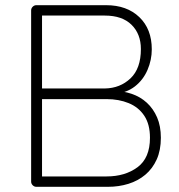

<svg xmlns="http://www.w3.org/2000/svg" viewBox="-20 -720 690 740"><path d="M120 -700H389Q469 -700 517 -654Q565 -608 565 -530Q565 -489 548.5 -450.5Q532 -412 500 -387Q468 -362 421 -358L414 -370Q453 -370 487 -358.5Q521 -347 546 -324Q571 -301 585.5 -267.5Q600 -234 600 -189Q600 -141 584 -105.5Q568 -70 540 -46.5Q512 -23 475 -11.5Q438 0 396 0H120Q112 0 106 -6Q100 -12 100 -20V-680Q100 -688 106 -694Q112 -700 120 -700ZM384 -660H131L142 -679V-362L132 -379H384Q443 -380 483 -418Q523 -456 523 -531Q523 -589 487 -624.5Q451 -660 384 -660ZM391 -338H138L142 -344V-32L137 -40H391Q462 -40 510 -75.5Q558 -111 558 -189Q558 -241 536 -274Q514 -307 476 -322.5Q438 -338 391 -338Z"/></svg>

Font: Quicksand Variable Light
Style: Regular
Weight: 300
Designer: Andrew Paglinawan
Foundry: Andrew Paglinawan
Version: Version 3.004